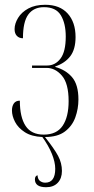

<svg xmlns="http://www.w3.org/2000/svg" viewBox="-20 -563 395 803"><path d="M173 220Q126 220 126 187Q126 173 137 170Q138 187 147.5 194Q157 201 169 201Q211 201 211 143Q211 115 197 80.5Q183 46 157 10Q112 8 84 -10Q56 -28 43 -53Q30 -78 30 -101Q30 -119 38 -130.5Q46 -142 63 -142Q63 -73 87 -36.5Q111 0 163 0Q217 0 242 -37Q267 -74 267 -140Q267 -214 239 -246.5Q211 -279 175 -279H114V-289H177Q211 -289 233 -318Q255 -347 255 -410Q255 -465 234.5 -499Q214 -533 164 -533Q121 -533 98.5 -502.5Q76 -472 76 -403Q60 -403 50.5 -413Q41 -423 41 -441Q41 -464 55.5 -488Q70 -512 98.5 -527.5Q127 -543 169 -543Q230 -543 263 -506.5Q296 -470 296 -408Q296 -357 274 -328Q252 -299 211 -285V-283Q255 -271 281.5 -240Q308 -209 308 -147Q308 -108 295 -72Q282 -36 251.5 -13Q221 10 168 10Q207 59 223 89Q239 119 239 152Q239 183 221.5 201.5Q204 220 173 220Z"/></svg>

Font: Noto Serif Display ExtraCondensed ExtraLight
Style: Regular
Weight: 200
Width: 2
Designer: Monotype Design Team
Foundry: Monotype Imaging Inc.
Version: Version 2.009